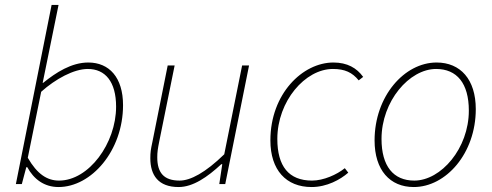

<svg xmlns="http://www.w3.org/2000/svg" viewBox="-20 -742 1984 774"><path d="M216 12C348 12 476 -134 476 -318C476 -430 420 -490 336 -490C268 -490 206 -450 154 -408H152L172 -506L216 -722H188L44 0H68L86 -68H90C116 -20 158 12 216 12ZM218 -14C170 -14 130 -40 92 -106L146 -372C204 -424 278 -464 334 -464C404 -464 448 -413 448 -312C448 -164 338 -14 218 -14Z M700 12C758 12 816 -28 872 -80H876L864 0H888L984 -478H956L884 -120C808 -46 748 -14 704 -14C640 -14 614 -46 614 -108C614 -128 616 -142 622 -172L684 -478H656L594 -168C588 -140 586 -128 586 -104C586 -36 618 12 700 12Z M1236 12C1298 12 1352 -18 1384 -46L1370 -64C1338 -38 1284 -14 1238 -14C1144 -14 1098 -72 1098 -182C1098 -334 1210 -464 1322 -464C1370 -464 1400 -450 1426 -418L1444 -432C1418 -468 1380 -490 1324 -490C1200 -490 1070 -364 1070 -176C1070 -56 1134 12 1236 12Z M1648 12C1778 12 1898 -124 1898 -302C1898 -422 1836 -490 1740 -490C1610 -490 1490 -354 1490 -176C1490 -56 1552 12 1648 12ZM1650 -14C1566 -14 1518 -72 1518 -182C1518 -334 1630 -464 1738 -464C1822 -464 1870 -406 1870 -296C1870 -144 1758 -14 1650 -14Z"/></svg>

Font: Source Sans Pro ExtraLight
Style: Italic
Weight: 200
Italic angle: -11°
Designer: Paul D. Hunt
Foundry: Adobe Systems Incorporated
Version: Version 3.006;hotconv 1.0.111;makeotfexe 2.5.65597